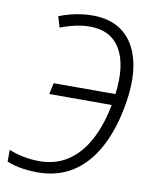

<svg xmlns="http://www.w3.org/2000/svg" viewBox="-83 -787 682 860"><g transform="rotate(10 258.0 -357.5)"><path d="M145 10Q112 10 76 4.5Q40 -1 7 -14V-68Q38 -55 74 -48Q110 -41 145 -41Q220 -41 275 -77.5Q330 -114 366 -180Q402 -246 420 -335Q421 -340 422 -345H138L149 -396H430Q447 -528 404.5 -601Q362 -674 265 -674Q206 -674 132 -646L117 -695Q193 -725 270 -725Q358 -725 413 -678.5Q468 -632 485.5 -544Q503 -456 478 -333Q457 -228 413.5 -151Q370 -74 303.5 -32Q237 10 145 10Z"/></g></svg>

Font: Noto Sans SemiCondensed Light
Style: Italic
Weight: 300
Width: 4
Italic angle: -12°
Designer: Monotype Design Team
Foundry: Monotype Imaging Inc.
Version: Version 2.013; ttfautohint (v1.8.4.7-5d5b)